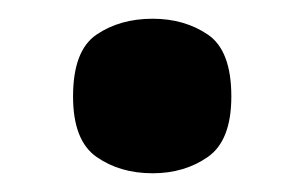

<svg xmlns="http://www.w3.org/2000/svg" viewBox="-20 -458 325 205"><path d="M143 -273Q177 -273 202 -290.5Q227 -308 227 -355Q227 -404 202 -421Q177 -438 143 -438Q108 -438 83 -421Q58 -404 58 -355Q58 -308 83 -290.5Q108 -273 143 -273Z"/></svg>

Font: Noto Serif SemiCondensed Extra
Style: Regular
Weight: 800
Width: 4
Designer: Monotype Design Team
Foundry: Monotype Imaging Inc.
Version: Version 1.002